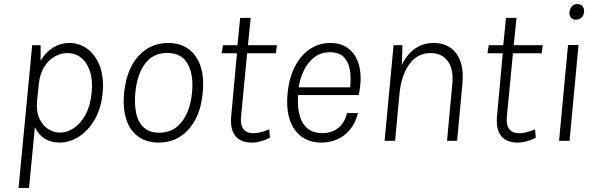

<svg xmlns="http://www.w3.org/2000/svg" viewBox="-20 -698 2951 952"><path d="M72 234 139.5 -474H181.5Q181.5 -455 181.5 -435.5Q181.5 -416 181 -397Q207 -440 244 -462.5Q281 -485 323.5 -485Q373.5 -485 413.5 -455.5Q453.5 -426 474.8 -370.8Q496 -315.5 489 -238.5Q482 -161.5 450 -106Q418 -50.5 371.8 -20.8Q325.5 9 274.5 9Q232.5 9 201 -11Q169.5 -31 153 -68.5L124 234ZM279 -40.5Q313 -40.5 346.5 -63Q380 -85.5 404 -129.5Q428 -173.5 434.5 -238.5Q440.5 -301.5 425.8 -345.2Q411 -389 381.8 -412Q352.5 -435 314.5 -435Q281.5 -435 250.5 -417.2Q219.5 -399.5 198.2 -364.8Q177 -330 172 -278L163.5 -193Q159.5 -143.5 175.5 -109.5Q191.5 -75.5 219.2 -58Q247 -40.5 279 -40.5Z M767 9Q709 9 667.8 -19.2Q626.5 -47.5 607.2 -102.8Q588 -158 595.5 -237.5Q603.5 -317.5 633.5 -372.8Q663.5 -428 710 -456.5Q756.5 -485 814 -485Q872.5 -485 913.5 -455.8Q954.5 -426.5 973.8 -371.2Q993 -316 985 -237.5Q977.5 -158 947.5 -103Q917.5 -48 871.2 -19.5Q825 9 767 9ZM769.5 -40Q840 -40 881.5 -94Q923 -148 932 -237.5Q941 -327.5 910.5 -381.5Q880 -435.5 809 -435.5Q739 -435.5 699.2 -382.2Q659.5 -329 651 -237.5Q645.5 -179 655.8 -134.2Q666 -89.5 694 -64.8Q722 -40 769.5 -40Z M1227.5 9Q1193.5 9 1169.2 -4.8Q1145 -18.5 1133.8 -46.8Q1122.5 -75 1126 -118L1156 -446.5L1176.5 -434H1079L1085.5 -474H1180L1155 -451.5L1171 -609.5H1223L1207 -451.5L1187 -474H1353L1348 -434H1182L1206.5 -446.5L1175 -117.5Q1171.5 -78 1187.2 -57.8Q1203 -37.5 1235.5 -37.5Q1254.5 -37.5 1273.8 -42.5Q1293 -47.5 1315 -56.5L1318.5 -15Q1295 -3 1272.2 3Q1249.5 9 1227.5 9Z M1573 9Q1516.5 9 1476.2 -19.8Q1436 -48.5 1417.2 -103.2Q1398.5 -158 1406 -235.5Q1413.5 -313 1442.8 -369Q1472 -425 1517.2 -455Q1562.5 -485 1618 -485Q1656.5 -485 1685 -471.2Q1713.5 -457.5 1732.5 -432.5Q1751.5 -407.5 1760.2 -374.5Q1769 -341.5 1768 -302.5Q1767.5 -286 1765.2 -266Q1763 -246 1759 -226.5H1435L1459.5 -242Q1453 -185 1462.5 -138.8Q1472 -92.5 1500.2 -65.2Q1528.5 -38 1578.5 -38Q1624.5 -38 1657 -63.5Q1689.5 -89 1700.5 -137.5H1755Q1743 -89 1716.2 -56.2Q1689.5 -23.5 1652.5 -7.2Q1615.5 9 1573 9ZM1459.5 -256 1441.5 -265H1739.5L1715 -259Q1721.5 -306.5 1715.5 -347.5Q1709.5 -388.5 1686 -413.8Q1662.5 -439 1616 -439Q1570.5 -439 1537.8 -413.5Q1505 -388 1485.5 -346.2Q1466 -304.5 1459.5 -256Z M1887 0 1931.5 -474H1975.5L1972.5 -375.5Q1997 -428 2037.2 -456.5Q2077.5 -485 2130 -485Q2179.5 -485 2213.8 -461Q2248 -437 2263.8 -391Q2279.5 -345 2272.5 -279.5L2246.5 0H2196.5L2222.5 -279.5Q2230 -356.5 2199.8 -395.8Q2169.5 -435 2116 -435Q2049 -435 2009 -379Q1969 -323 1960.5 -231L1939 0Z M2545.5 9Q2511.5 9 2487.2 -4.8Q2463 -18.5 2451.8 -46.8Q2440.5 -75 2444 -118L2474 -446.5L2494.5 -434H2397L2403.5 -474H2498L2473 -451.5L2489 -609.5H2541L2525 -451.5L2505 -474H2671L2666 -434H2500L2524.5 -446.5L2493 -117.5Q2489.5 -78 2505.2 -57.8Q2521 -37.5 2553.5 -37.5Q2572.5 -37.5 2591.8 -42.5Q2611 -47.5 2633 -56.5L2636.5 -15Q2613 -3 2590.2 3Q2567.5 9 2545.5 9Z M2835.5 -600.5Q2819 -600.5 2810.5 -611.2Q2802 -622 2803.5 -638.5Q2805 -653 2814.8 -665.5Q2824.5 -678 2843 -678Q2860 -678 2868.8 -666.5Q2877.5 -655 2876 -638.5Q2874 -620.5 2862.8 -610.5Q2851.5 -600.5 2835.5 -600.5ZM2752 0 2796.5 -475H2848.5L2804 0Z"/></svg>

Font: Karla Light
Style: Italic
Weight: 300
Italic angle: -8°
Designer: Jonathan Pinhorn
Version: Version 2.004;gftools[0.9.33]